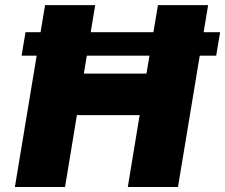

<svg xmlns="http://www.w3.org/2000/svg" viewBox="-20 -748 900 768"><path d="M860.4 -619.1 844.7 -525.4H66.4L82 -619.1ZM39.6 0 160.2 -727.5H360.8L315.4 -453.6H565.9L611.8 -727.5H812.5L691.9 0H491.2L538.6 -287.6H287.6L240.2 0Z"/></svg>

Font: Inter 24pt Black
Style: Italic
Weight: 900
Italic angle: -9.3988°
Designer: Rasmus Andersson
Foundry: rsms
Version: Version 4.001;git-66647c0bb